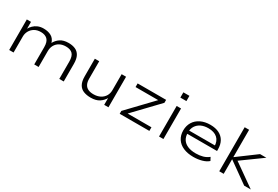

<svg xmlns="http://www.w3.org/2000/svg" viewBox="61 -1679 3857 2662"><g transform="rotate(30 1989.5 -348.5)"><path d="M111 0V-489H178V-373H174Q192 -407 220 -435Q248 -463 287.5 -480Q327 -497 378 -497Q451 -497 502 -468Q553 -439 571 -373H567Q595 -428 645.5 -462.5Q696 -497 778 -497Q839 -497 885.5 -477Q932 -457 958 -409.5Q984 -362 984 -281V0H913V-276Q913 -364 877 -400Q841 -436 770 -436Q712 -436 669.5 -412.5Q627 -389 604.5 -348Q582 -307 582 -255V0H512V-276Q512 -363 474 -399.5Q436 -436 369 -436Q311 -436 269 -411.5Q227 -387 204 -346Q181 -305 181 -257V0Z M1418 8Q1353 8 1303.5 -11.5Q1254 -31 1227 -78.5Q1200 -126 1200 -207V-489H1270V-211Q1270 -155 1288.5 -120Q1307 -85 1342 -68.5Q1377 -52 1428 -52Q1490 -52 1535.5 -76Q1581 -100 1605 -140.5Q1629 -181 1629 -232V-489H1700V0H1632V-115H1636Q1606 -60 1554 -26Q1502 8 1418 8Z M1880 0V-46L2271 -455L2274 -431H1885V-489H2341V-442L1949 -32L1946 -58H2355V0Z M2496 -615V-699H2593V-615ZM2510 0V-489H2580V0Z M3061 8Q2969 8 2900.5 -21.5Q2832 -51 2795 -107.5Q2758 -164 2758 -241Q2758 -318 2793.5 -375.5Q2829 -433 2894.5 -465Q2960 -497 3047 -497Q3130 -497 3188 -468Q3246 -439 3276.5 -385Q3307 -331 3307 -255V-228H2807V-280H3267L3244 -263Q3243 -350 3191.5 -396Q3140 -442 3047 -442Q2981 -442 2932.5 -419Q2884 -396 2856.5 -353.5Q2829 -311 2829 -252V-245Q2829 -182 2856.5 -139Q2884 -96 2937 -73.5Q2990 -51 3066 -51Q3128 -51 3179 -65.5Q3230 -80 3270 -113L3297 -62Q3260 -28 3196.5 -10Q3133 8 3061 8Z M3474 0V-705H3545V-269H3548L3845 -489H3946L3595 -235V-271L3979 0H3873L3548 -232H3545V0Z"/></g></svg>

Font: Nunito Sans 10pt Expanded Light
Style: Regular
Weight: 300
Width: 7
Designer: Vernon Adams
Foundry: Vernon Adams
Version: Version 3.101;gftools[0.9.27]